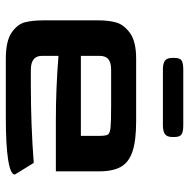

<svg xmlns="http://www.w3.org/2000/svg" viewBox="-15 -635 650 660"><g transform="rotate(90 310.0 -305.0)"><path d="M50 -128V-320Q50 -352 57 -378.5Q64 -405 93 -426.5Q122 -448 182 -448H397Q463 -448 500.5 -435.5Q538 -423 553.5 -395.5Q569 -368 569 -320V-172H394Q284 -172 172 -181V-126Q171 -86 220 -86H271Q410 -86 540 -96L580 -31Q580 -16 529.5 -8Q479 0 383 0H182Q121 0 92 -20Q63 -40 56.5 -66Q50 -92 50 -128ZM447 -258V-322Q447 -344 442.5 -351Q438 -358 418.5 -360Q399 -362 341 -362H220Q195 -362 183.5 -352.5Q172 -343 172 -322V-258ZM179 -573V-579Q179 -598 187.5 -604Q196 -610 219 -610H411Q433 -610 442 -604Q451 -598 451 -579V-573Q451 -554 441 -547Q431 -540 411 -540H219Q198 -540 188.5 -547Q179 -554 179 -573Z"/></g></svg>

Font: Gold
Style: Regular
Weight: 400
Designer: jaiki
Version: Version 1.000